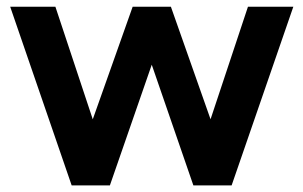

<svg xmlns="http://www.w3.org/2000/svg" viewBox="-20 -564 923 584"><path d="M11 -543.5H148.5L285.5 -130.8L237.5 -131.5L383.5 -543.5H499.8L645 -131.5L597 -130.8L734.2 -543.5H872.2L684.5 0H568.2L419.5 -431.2H463.8L314.2 0H198Z"/></svg>

Font: Trafiko Sans Variable
Style: Regular
Weight: 400
Designer: Gumpita Rahayu / Trafiko
Foundry: Tokotype / Trafiko
Version: Version 0.001;FEAKit 1.0